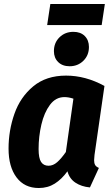

<svg xmlns="http://www.w3.org/2000/svg" viewBox="-20 -928 562 965"><path d="M505 -496 455 -149Q453 -129 453 -123Q453 -108 458 -99Q463 -90 477 -84L432 14Q389 10 359 -10Q329 -30 319 -67Q290 -27 255 -5Q220 17 175 17Q103 17 63 -36.5Q23 -90 23 -181Q23 -272 52.5 -356Q82 -440 147 -494Q212 -548 312 -548Q410 -548 505 -496ZM174 -179Q174 -133 186.5 -114Q199 -95 224 -95Q247 -95 267.5 -113Q288 -131 311 -164L349 -432Q325 -440 304 -440Q260 -440 231 -401Q202 -362 188 -302Q174 -242 174 -179ZM251 -671Q251 -713 279 -740.5Q307 -768 349 -768Q385 -768 406 -747Q427 -726 427 -692Q427 -650 399 -622.5Q371 -595 330 -595Q294 -595 272.5 -616Q251 -637 251 -671ZM491 -802H217L233 -908H507Z"/></svg>

Font: Fira Sans Condensed
Style: Bold Italic
Weight: 700
Width: 3
Italic angle: -8°
Designer: Carrois Corporate & Edenspiekermann AG
Foundry: Carrois Corporate GbR & Edenspiekermann AG
Version: Version 4.203